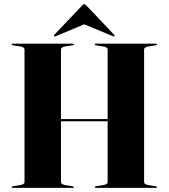

<svg xmlns="http://www.w3.org/2000/svg" viewBox="-20 -912 818 932"><path d="M276 -28Q276 -17 297 -13.5L331.5 -8Q338.5 -7 338.5 -3.5Q338.5 0 333 0H42Q36.5 0 36.5 -3.5Q36.5 -7 43.5 -8L78 -13.5Q99 -17 99 -28V-672Q99 -683 78 -686.5L43.5 -692Q36.5 -693 36.5 -696.5Q36.5 -700 42 -700H333Q338.5 -700 338.5 -696.5Q338.5 -693 331.5 -692L297 -686.5Q276 -683 276 -672V-334H502.5V-672Q502.5 -683 481 -686.5L447 -692Q440 -693 440 -696.5Q440 -700 445.5 -700H736.5Q742 -700 742 -696.5Q742 -693 735 -692L700.5 -686.5Q679.5 -683 679.5 -672V-28Q679.5 -17 700.5 -13.5L735 -8Q742 -7 742 -3.5Q742 0 736.5 0H445.5Q440 0 440 -3.5Q440 -7 447 -8L481 -13.5Q502.5 -17 502.5 -28V-323.5H276ZM251 -736.5Q245 -734 243 -736Q240 -739 243.5 -743L377 -883.5Q383.5 -891.5 389 -891.5Q394.5 -891.5 401 -883.5L534.5 -743Q538.5 -738.5 535 -736Q533.5 -734 527.5 -736.5L389 -794Z"/></svg>

Font: Fraunces 144pt
Style: Bold
Weight: 700
Version: Version 1.000;[b76b70a41]